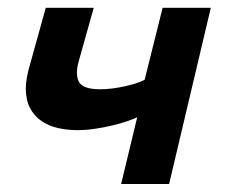

<svg xmlns="http://www.w3.org/2000/svg" viewBox="-20 -459 565 479"><path d="M213.9 -439.5 184.6 -335.4Q179.7 -318.8 175.8 -304Q171.9 -289.1 171.9 -278.3Q171.9 -268.1 174.6 -260Q177.2 -252 183.8 -246.8Q190.4 -241.7 201.9 -239Q213.4 -236.3 230.5 -236.3Q244.6 -236.3 260 -238.3Q275.4 -240.2 290 -243.4Q304.7 -246.6 317.9 -250.7Q331.1 -254.9 340.8 -259.8L385.7 -439.5H505.9L401.9 0H282.2L322.3 -166.5Q313.5 -162.1 297.1 -156.5Q280.8 -150.9 260.3 -146Q239.7 -141.1 217 -137.7Q194.3 -134.3 173.3 -134.3Q147.9 -134.3 124.5 -139.6Q101.1 -145 83.3 -157.2Q65.4 -169.4 54.9 -189.5Q44.4 -209.5 44.4 -238.8Q44.4 -250 47.1 -265.4Q49.8 -280.8 53.7 -293.9L94.2 -439.5Z"/></svg>

Font: PT Astra Sans
Style: Bold Italic
Weight: 700
Italic angle: -16°
Designer: A.Korolkova, I. Chaeva
Foundry: ParaType Ltd
Version: Version 1.002W